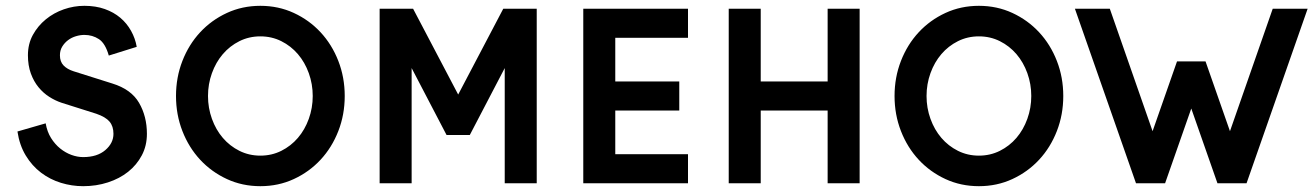

<svg xmlns="http://www.w3.org/2000/svg" viewBox="-20 -630 4515 660"><path d="M485 -170Q485 -129 467.5 -96Q450 -63 420.5 -39.5Q391 -16 351 -3Q311 10 266 10Q227 10 189.5 -1.5Q152 -13 121 -36.5Q90 -60 68.5 -95.5Q47 -131 40 -178L137 -206Q142 -177 155.5 -155.5Q169 -134 187 -119.5Q205 -105 225.5 -97.5Q246 -90 266 -90Q314 -90 342 -114Q370 -138 370 -170Q370 -196 356.5 -212Q343 -228 311 -239L191 -277Q170 -284 149.5 -297Q129 -310 112.5 -330Q96 -350 86 -377.5Q76 -405 76 -440Q76 -479 93 -510Q110 -541 137.5 -563.5Q165 -586 199.5 -598Q234 -610 270 -610Q309 -610 340 -599Q371 -588 393.5 -569Q416 -550 430.5 -524Q445 -498 450 -469L354 -439Q342 -481 320 -495.5Q298 -510 270 -510Q256 -510 241 -505.5Q226 -501 214 -492Q202 -483 194 -470Q186 -457 186 -440Q186 -418 198.5 -405Q211 -392 233 -385L366 -343Q431 -323 458 -276.5Q485 -230 485 -170Z M1165 -300Q1165 -236 1143 -179.5Q1121 -123 1082 -81Q1043 -39 990 -14.5Q937 10 875 10Q813 10 760 -14.5Q707 -39 668 -81Q629 -123 607 -179.5Q585 -236 585 -300Q585 -364 607 -420.5Q629 -477 668 -519Q707 -561 760 -585.5Q813 -610 875 -610Q937 -610 990 -585.5Q1043 -561 1082 -519Q1121 -477 1143 -420.5Q1165 -364 1165 -300ZM1055 -300Q1055 -341 1041.5 -378.5Q1028 -416 1004 -444Q980 -472 947 -488.5Q914 -505 875 -505Q836 -505 803 -488.5Q770 -472 746 -444Q722 -416 708.5 -378.5Q695 -341 695 -300Q695 -259 708.5 -221.5Q722 -184 746 -156Q770 -128 803 -111.5Q836 -95 875 -95Q914 -95 947 -111.5Q980 -128 1004 -156Q1028 -184 1041.5 -221.5Q1055 -259 1055 -300Z M1825 0H1715V-396L1595 -166H1515L1395 -396V0H1285V-600H1400L1555 -305L1710 -600H1825Z M2345 0H1985V-600H2345V-500H2095V-350H2315V-250H2095V-100H2345Z M2935 0H2825V-250H2595V0H2485V-600H2595V-350H2825V-600H2935Z M3635 -300Q3635 -236 3613 -179.5Q3591 -123 3552 -81Q3513 -39 3460 -14.5Q3407 10 3345 10Q3283 10 3230 -14.5Q3177 -39 3138 -81Q3099 -123 3077 -179.5Q3055 -236 3055 -300Q3055 -364 3077 -420.5Q3099 -477 3138 -519Q3177 -561 3230 -585.5Q3283 -610 3345 -610Q3407 -610 3460 -585.5Q3513 -561 3552 -519Q3591 -477 3613 -420.5Q3635 -364 3635 -300ZM3525 -300Q3525 -341 3511.5 -378.5Q3498 -416 3474 -444Q3450 -472 3417 -488.5Q3384 -505 3345 -505Q3306 -505 3273 -488.5Q3240 -472 3216 -444Q3192 -416 3178.5 -378.5Q3165 -341 3165 -300Q3165 -259 3178.5 -221.5Q3192 -184 3216 -156Q3240 -128 3273 -111.5Q3306 -95 3345 -95Q3384 -95 3417 -111.5Q3450 -128 3474 -156Q3498 -184 3511.5 -221.5Q3525 -259 3525 -300Z M4475 -600 4265 0H4165L4075 -257L3985 0H3885L3675 -600H3795L3942 -179L4026 -419H4124L4208 -179L4355 -600Z"/></svg>

Font: Gauge Heavy
Style: Heavy
Weight: 900
Designer: Daniel Pimley
Foundry: Daniel Pimley
Version: Version 2.0